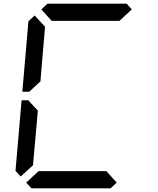

<svg xmlns="http://www.w3.org/2000/svg" viewBox="-20 -1020 856 1040"><path d="M204 -969 237 -1000H666L694 -969L627 -907H625H490H397H262H260ZM92 -64 64 -95 97 -477H134L142 -467L185 -421L167 -218L160 -139L159 -125ZM612 -31 579 0H150L122 -31L189 -93H191H326H419H554H556ZM199 -579 138 -523H101L134 -905L168 -936L224 -875L223 -861L216 -782Z"/></svg>

Font: DSEG14 Classic Mini
Style: Italic
Weight: 400
Italic angle: -5°
Designer: Keshikan(Twitter:@keshinomi_88pro)
Version: Version 0.46